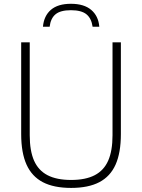

<svg xmlns="http://www.w3.org/2000/svg" viewBox="-20 -958 731 988"><path d="M89 -268V-740H133V-262Q133 -182 155.2 -131.5Q177.5 -81 224.5 -56.5Q271.5 -32 346 -32Q420.5 -32 467.5 -56.5Q514.5 -81 536.8 -131.5Q559 -182 559 -262V-740H602V-268Q602 -172 574.8 -111Q547.5 -50 491 -20.5Q434.5 9 346 9Q257 9 200.5 -20.5Q144 -50 116.5 -111Q89 -172 89 -268ZM345 -938.5Q412.5 -938.5 449.5 -907Q486.5 -875.5 491 -820.5H456.5Q450.5 -863.5 424.8 -884.5Q399 -905.5 345 -905.5Q291 -905.5 265.8 -884.5Q240.5 -863.5 235.5 -820.5H201Q206 -876.5 242 -907.5Q278 -938.5 345 -938.5Z"/></svg>

Font: Encode Sans ExtraLight
Style: Regular
Weight: 275
Designer: Multiple Designers
Foundry: Impallari Type
Version: Version 2.000